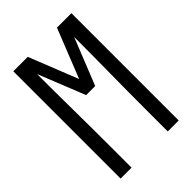

<svg xmlns="http://www.w3.org/2000/svg" viewBox="-215 -832 930 930"><g transform="rotate(-45 250.0 -367.5)"><path d="M51 0V-735H150L250 -483L350 -735H449V0H374V-147Q374 -271 375.5 -395.5Q377 -520 377 -644L281 -404H219L123 -644Q123 -520 124.5 -395.5Q126 -271 126 -147V0Z"/></g></svg>

Font: Iosevka Custom
Style: Regular
Weight: 400
Monospace: yes
Designer: Belleve Invis
Foundry: Belleve Invis
Version: Version 32.5.0; ttfautohint (v1.8.4)